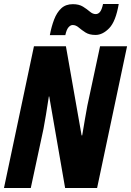

<svg xmlns="http://www.w3.org/2000/svg" viewBox="-23 -947 660 967"><path d="M-3 0 148 -714H309L388 -265H391Q398 -308 405 -348Q412 -388 417 -415L481 -714H617L466 0H305L225 -461H223Q216 -413 208.5 -369Q201 -325 196 -298L132 0ZM228 -770Q236 -813 249.5 -848.5Q263 -884 285.5 -905Q308 -926 344 -926Q375 -926 395 -913.5Q415 -901 429.5 -888.5Q444 -876 459 -876Q472 -876 481 -887.5Q490 -899 496 -927H575Q560 -839 527 -805Q494 -771 458 -771Q427 -771 407.5 -783.5Q388 -796 373.5 -808.5Q359 -821 343 -821Q332 -821 322 -809.5Q312 -798 306 -770Z"/></svg>

Font: Noto Sans ExtraCondensed ExtraBold
Style: Italic
Weight: 800
Width: 2
Italic angle: -12°
Designer: Monotype Design Team
Foundry: Monotype Imaging Inc.
Version: Version 2.013; ttfautohint (v1.8.4.7-5d5b)